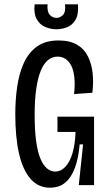

<svg xmlns="http://www.w3.org/2000/svg" viewBox="-20 -860 511 892"><path d="M212 12Q158 12 122 -29Q86 -70 68.5 -146Q51 -222 51 -330Q51 -397 60 -458.5Q69 -520 91 -568Q113 -616 152 -644Q191 -672 252 -672Q305 -672 338.5 -652Q372 -632 389 -597Q406 -562 410.5 -519Q415 -476 409 -429L324 -423Q329 -467 325.5 -500Q322 -533 311.5 -554Q301 -575 284.5 -586Q268 -597 248 -597Q222 -597 202 -580Q182 -563 168.5 -529Q155 -495 148 -444.5Q141 -394 141 -327Q141 -254 148 -203.5Q155 -153 168 -122.5Q181 -92 198.5 -77.5Q216 -63 236 -63Q263 -63 284 -85.5Q305 -108 317 -149Q329 -190 331 -247H247V-318H417V-231V0H346L366 -189H350Q345 -127 328.5 -81.5Q312 -36 283.5 -12Q255 12 212 12ZM141 -840H201Q198 -807 210.5 -792Q223 -777 242 -777Q260 -777 273 -791Q286 -805 282 -840H342Q346 -794 331 -768.5Q316 -743 291.5 -733.5Q267 -724 242 -724Q215 -724 189.5 -735Q164 -746 150 -772Q136 -798 141 -840Z"/></svg>

Font: Bricolage Grotesque Condensed
Style: Regular
Weight: 400
Width: 3
Designer: Mathieu Triay
Foundry: Atelier Triay
Version: Version 1.000;gftools[0.9.30]